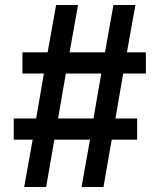

<svg xmlns="http://www.w3.org/2000/svg" viewBox="-20 -750 640 770"><path d="M77 0 111 -190H35V-275H125L156 -455H70V-540H171L205 -730H293L259 -540H401L435 -730H523L489 -540H565V-455H474L443 -275H530V-190H428L395 0H307L341 -190H198L165 0ZM213 -275H355L386 -455H244Z"/></svg>

Font: Pitagon Sans Mono
Style: Bold
Weight: 700
Monospace: yes
Designer: Travis Tran
Foundry: Pitagon
Version: Version 1.001; ttfautohint (v1.8.4.7-5d5b);gftools[0.9.26]